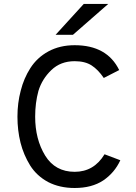

<svg xmlns="http://www.w3.org/2000/svg" viewBox="-20 -941 687 973"><path d="M261.7 -764.6Q297.9 -803.7 404.3 -920.9Q434.6 -920.9 528.3 -920.9Q483.4 -881.8 349.6 -764.6Q328.1 -764.6 261.7 -764.6ZM358.4 11.7Q282.2 11.7 223.6 -18.6Q166 -49.8 132.8 -102.5Q99.6 -156.2 84 -217.8Q68.4 -280.3 68.4 -349.6Q68.4 -418.9 85 -481.4Q100.6 -543.9 133.8 -595.7Q168 -649.4 225.6 -680.7Q283.2 -711.9 358.4 -711.9Q522.5 -711.9 584 -585.9Q557.6 -572.3 505.9 -545.9Q477.5 -587.9 444.3 -609.4Q411.1 -630.9 358.4 -630.9Q287.1 -630.9 240.2 -585.9Q193.4 -541 174.8 -480.5Q158.2 -419.9 158.2 -349.6Q158.2 -235.4 209 -152.3Q259.8 -70.3 358.4 -70.3Q456.1 -70.3 509.8 -159.2Q537.1 -149.4 589.8 -128.9Q560.5 -65.4 502.9 -26.4Q445.3 11.7 358.4 11.7Z"/></svg>

Font: Overpass
Style: Regular
Weight: 400
Designer: Delve Withrington, Thomas Jockin
Version: Version 3.000;DELV;Overpass; ttfautohint (v1.5)